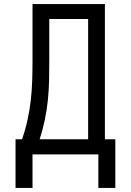

<svg xmlns="http://www.w3.org/2000/svg" viewBox="-20 -755 640 939"><path d="M139 164H56V-74H88Q104 -120 114.5 -168Q125 -216 130.5 -264.5Q136 -313 137.5 -361.5Q139 -410 139 -459V-735H493V-74H544V164H461V0H139ZM411 -74V-662H221V-459Q221 -411 220 -362Q219 -313 214 -264.5Q209 -216 199 -168Q189 -120 174 -74Z"/></svg>

Font: Zed Mono Extended
Style: Regular
Weight: 400
Width: 7
Monospace: yes
Designer: Belleve Invis
Foundry: Belleve Invis
Version: Version 1.0.0; ttfautohint (v1.8.4)